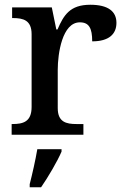

<svg xmlns="http://www.w3.org/2000/svg" viewBox="-20 -567 525 808"><path d="M29 0H331V-45H302C259 -45 223 -53 223 -112V-273C223 -342 242 -473 316 -473C355 -473 368 -448 368 -393C439 -393 470 -424 470 -471C470 -519 435 -547 360 -547C274 -547 248 -503 222 -443H217L198 -536H31V-491H34C78 -491 113 -482 113 -423V-117C113 -54 77 -45 32 -45H29ZM105 221H153C182 179 221 113 239 71V61H137C129 108 116 165 105 208Z"/></svg>

Font: Noto Serif Thai Medium
Style: Regular
Weight: 500
Designer: Monotype Design Team
Foundry: Monotype Imaging Inc.
Version: Version 1.901;PS 001.901;hotconv 1.0.88;makeotf.lib2.5.64775